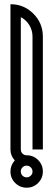

<svg xmlns="http://www.w3.org/2000/svg" viewBox="-20 -737 251 903"><path d="M29.2 -34.2V-717.2Q92.5 -717.2 137 -672.6Q181.6 -628.1 181.6 -564.8V-34.2H132.9V-564.8Q132.9 -594.3 117.9 -618.9Q102.9 -643.5 77.9 -656.4V-34.2Q77.9 -22.5 85.8 -14.6Q93.7 -6.7 105.4 -6.7Q137 -6.7 159.3 15.6Q181.6 37.9 181.6 69.6Q181.6 101.2 159.3 123.5Q137 145.8 105.4 145.8Q73.7 145.8 51.4 123.5Q29.2 101.2 29.2 69.6Q29.2 39.6 49.6 17.5Q29.2 -4.2 29.2 -34.2ZM105.4 42.1Q93.7 42.1 85.8 50Q77.9 57.9 77.9 69.6Q77.9 81.2 85.8 89.1Q93.7 97 105.4 97Q116.6 97 124.7 89.1Q132.9 81.2 132.9 69.6Q132.9 57.9 124.7 50Q116.6 42.1 105.4 42.1Z"/></svg>

Font: Marapfhont
Style: Book
Weight: 400
Version: Version 0.15